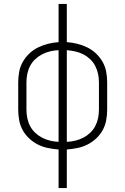

<svg xmlns="http://www.w3.org/2000/svg" viewBox="-20 -755 640 980"><path d="M279 205V8Q252 6 225 0.5Q198 -5 174 -17Q150 -29 129.5 -48Q109 -67 96 -90.5Q83 -114 78 -141Q73 -168 73 -195V-335Q73 -362 78 -389Q83 -416 96.5 -439.5Q110 -463 130 -482Q150 -501 174.5 -513Q199 -525 225.5 -531.5Q252 -538 279 -540V-735H321V-540Q348 -538 374.5 -531.5Q401 -525 425.5 -513Q450 -501 470 -482Q490 -463 503.5 -439.5Q517 -416 522 -389Q527 -362 527 -335V-195Q527 -168 522 -141Q517 -114 504 -90.5Q491 -67 470.5 -48Q450 -29 426 -17Q402 -5 375 0.5Q348 6 321 8V205ZM279 -31V-499Q257 -498 236 -493Q215 -488 195.5 -478Q176 -468 160 -453Q144 -438 134 -419Q124 -400 119.5 -378.5Q115 -357 115 -335V-195Q115 -173 119.5 -151.5Q124 -130 134 -111Q144 -92 160 -77Q176 -62 195.5 -52Q215 -42 236 -37Q257 -32 279 -31ZM321 -31Q343 -32 364 -37Q385 -42 404.5 -52Q424 -62 440 -77Q456 -92 466 -111Q476 -130 480.5 -151.5Q485 -173 485 -195V-335Q485 -357 480.5 -378Q476 -399 466 -418.5Q456 -438 440 -453Q424 -468 404.5 -478Q385 -488 364 -492.5Q343 -497 321 -499Z"/></svg>

Font: Iosevka Curly Slab XLtEx
Style: Regular
Weight: 200
Width: 7
Monospace: yes
Designer: Belleve Invis
Foundry: Belleve Invis
Version: Version 11.1.0; ttfautohint (v1.8.3)